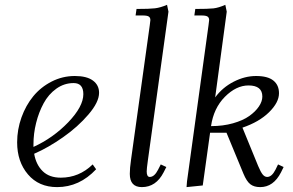

<svg xmlns="http://www.w3.org/2000/svg" viewBox="-20 -766 1210 793"><path d="M50.8 -178.2Q50.8 -231 68.6 -280.8Q86.4 -330.6 117.4 -368.4Q148.4 -406.2 193.4 -429.2Q238.3 -452.1 289.1 -452.1Q338.4 -452.1 363.8 -433.3Q389.2 -414.6 389.2 -382.8Q389.2 -344.2 345.2 -293Q301.3 -241.7 240.2 -199Q179.2 -156.2 121.1 -130.9Q128.9 -85.9 156.2 -59.1Q183.6 -32.2 231 -32.2Q306.6 -32.2 362.8 -86.9L377 -66.9Q308.1 6.8 215.8 6.8Q140.1 6.8 95.5 -45.7Q50.8 -98.1 50.8 -178.2ZM118.2 -159.2Q199.7 -196.3 262 -261.2Q324.2 -326.2 324.2 -377Q324.2 -422.9 284.2 -422.9Q245.1 -422.9 212.6 -399.7Q180.2 -376.5 160.2 -339.4Q140.1 -302.2 129.2 -258.3Q118.2 -214.4 118.2 -169.9Z M516.1 -47.9Q516.1 -71.8 521 -105L598.6 -662.1Q601.1 -681.6 601.1 -683.1Q601.1 -693.4 594.2 -697.8Q587.4 -702.1 569.8 -702.1H540L543.9 -729Q597.7 -729 620.1 -731.7Q642.6 -734.4 669.9 -746.1L675.8 -717.8L590.8 -104Q585.9 -68.8 585.9 -58.1Q585.9 -35.2 598.6 -35.2Q617.7 -35.2 632.8 -64.9L644 -86.9L667 -76.2L655.8 -54.2Q624.5 6.8 565.9 6.8Q516.1 6.8 516.1 -47.9Z M750.5 6.8 752.4 -17.1 841.3 -662.1Q843.8 -681.6 843.8 -683.1Q843.8 -693.4 836.9 -697.8Q830.1 -702.1 812.5 -702.1H782.7L786.6 -729Q839.8 -729 861.6 -731.4Q883.3 -733.9 910.6 -746.1L916.5 -717.8L868.7 -363.8Q898.9 -404.8 945.1 -428.5Q991.2 -452.1 1037.6 -452.1Q1085.9 -452.1 1109.1 -433.3Q1132.3 -414.6 1132.3 -380.9Q1132.3 -342.8 1091.3 -302.5Q1050.3 -262.2 981.4 -238.8L1046.4 -80.1Q1056.6 -55.7 1064.9 -45.4Q1073.2 -35.2 1083.5 -35.2Q1102.5 -35.2 1117.7 -64.9L1128.4 -86.9L1151.4 -76.2L1140.6 -54.2Q1109.4 6.8 1054.7 6.8Q1029.3 6.8 1013.9 -5.1Q998.5 -17.1 985.4 -48.8L915.5 -217.8H847.7L817.4 0ZM851.6 -245.1Q900.9 -245.1 942.4 -256.8Q983.9 -268.6 1009.5 -286.9Q1035.2 -305.2 1049.3 -326.2Q1063.5 -347.2 1063.5 -367.2Q1063.5 -413.1 1006.3 -413.1Q955.6 -413.1 908.9 -366.2Q862.3 -319.3 851.6 -245.1Z"/></svg>

Font: Dihjauti
Style: Italic
Weight: 400
Italic angle: -9°
Designer: T. Christopher White
Version: Version 3.0.0